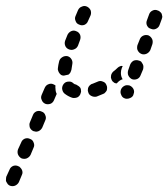

<svg xmlns="http://www.w3.org/2000/svg" viewBox="-144 -307 561 640"><path d="M-71 259Q-73 255 -76 252Q-79 248 -83 247Q-91 243 -100 246Q-109 250 -112 258L-123 282Q-124 286 -124 291Q-125 295 -123 299Q-121 303 -118 307Q-115 310 -111 312Q-102 315 -94 312Q-85 308 -81 300L-71 276Q-69 272 -69 268Q-69 263 -71 259ZM-44 156Q-52 152 -61 155Q-70 159 -73 167L-84 191Q-87 200 -84 208Q-80 217 -72 221Q-63 224 -55 221Q-46 217 -42 209L-32 185Q-28 177 -32 168Q-35 159 -44 156ZM-5 65Q-13 61 -22 64Q-31 68 -34 76L-44 100Q-46 104 -46 109Q-46 113 -45 117Q-43 122 -40 125Q-37 128 -33 130Q-29 131 -24 132Q-20 132 -15 130Q-11 128 -8 125Q-5 122 -3 118L7 94Q11 86 7 77Q4 68 -5 65ZM7 39Q-2 35 -5 26Q-9 18 -5 9L5 -14Q9 -23 17 -26Q26 -30 34 -26Q36 -25 38 -24Q40 -23 41 -22Q40 -16 41 -11Q41 -2 45 6L36 27Q32 36 24 39Q15 42 7 39ZM272 21Q276 23 281 22Q285 22 289 20Q293 19 297 15Q300 12 301 8V7Q305 -1 301 -10Q297 -18 288 -22Q284 -23 279 -23Q275 -23 271 -21Q267 -19 264 -16Q261 -13 259 -8Q256 1 260 9Q263 18 272 21ZM125 3Q127 -1 126 -5Q126 -10 124 -14Q121 -18 118 -20Q114 -23 110 -25Q104 -26 101 -29Q94 -36 85 -35Q75 -35 69 -28Q63 -21 63 -12Q64 -2 70 4Q82 14 97 19Q106 21 115 17Q123 12 125 3ZM212 -6Q213 -10 213 -15Q213 -19 211 -23Q208 -32 199 -35Q190 -39 182 -35Q173 -31 165 -28Q160 -27 157 -24Q153 -21 151 -17Q149 -13 149 -9Q148 -5 150 0Q152 9 161 13Q169 17 178 15Q189 11 200 6Q204 5 207 1Q210 -2 212 -6ZM226 -53Q226 -57 228 -61Q230 -65 233 -68Q241 -74 248 -81Q251 -84 256 -86Q260 -88 265 -87L262 -80Q259 -72 259 -64Q259 -54 263 -46Q264 -44 265 -43Q263 -42 262 -42Q253 -38 247 -31Q246 -30 245 -29Q241 -29 237 -31Q234 -33 231 -36Q228 -40 227 -44Q225 -48 226 -53ZM284 -55Q286 -51 289 -48Q292 -45 296 -43Q305 -40 314 -44Q322 -48 325 -57L333 -76Q334 -80 334 -85Q334 -89 332 -93Q330 -97 327 -101Q324 -104 319 -105Q311 -108 302 -105Q294 -101 290 -92L283 -72Q282 -68 282 -64Q282 -59 284 -55ZM54 -63Q51 -67 50 -71Q48 -75 49 -80Q50 -90 53 -102Q55 -111 63 -116Q70 -121 80 -120Q89 -118 94 -110Q99 -102 97 -93Q95 -83 94 -74Q93 -70 91 -66Q89 -62 85 -59Q85 -59 84 -58Q83 -58 83 -58Q76 -57 69 -55Q69 -55 69 -55Q69 -55 68 -55Q64 -55 60 -57Q56 -60 54 -63ZM315 -139Q317 -135 320 -132Q323 -129 328 -127Q336 -124 345 -128Q353 -132 357 -140L364 -160Q365 -164 365 -168Q365 -173 363 -177Q361 -181 358 -184Q355 -187 351 -189Q342 -192 333 -188Q325 -184 322 -176L314 -156Q313 -152 313 -147Q313 -143 315 -139ZM87 -142Q96 -139 104 -143Q112 -146 116 -155Q119 -164 123 -174Q126 -183 123 -191Q119 -200 110 -203Q102 -207 93 -203Q85 -199 81 -191Q77 -180 73 -171Q70 -162 74 -153Q78 -145 87 -142ZM346 -222Q348 -218 351 -215Q355 -212 359 -211Q368 -207 376 -211Q385 -215 388 -224L395 -243Q397 -248 397 -252Q396 -256 395 -261Q393 -265 389 -268Q386 -271 382 -272Q373 -276 365 -272Q356 -268 353 -259L346 -240Q344 -235 344 -231Q344 -226 346 -222ZM120 -225Q128 -221 137 -224Q146 -228 149 -236L158 -256Q161 -264 158 -273Q154 -281 146 -285Q137 -289 129 -285Q120 -282 116 -273L108 -254Q104 -246 108 -237Q111 -228 120 -225Z"/></svg>

Font: FRB American Cursive Guidelines Dashed Extrabold
Style: Bold Italic
Weight: 800
Italic angle: -25°
Version: Version 2.0;Modular Font Editor K font №1